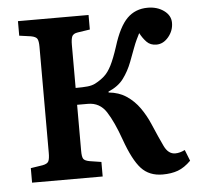

<svg xmlns="http://www.w3.org/2000/svg" viewBox="-52 -762 856 829"><g transform="rotate(-5 376.5 -347.5)"><path d="M620 14Q562 14 527.5 -23.5Q493 -61 461 -151Q433 -230 404.5 -274Q376 -318 325 -318H278V-118Q278 -93 283.5 -84Q289 -75 310 -71L361 -63V0H55V-63L107 -71Q128 -75 133 -86Q138 -97 138 -122V-582Q138 -606 132.5 -616Q127 -626 105 -630L55 -637V-700H361V-637L308 -629Q288 -626 283 -614Q278 -602 278 -578V-391Q310 -391 329.5 -393Q349 -395 363 -402Q386 -414 403.5 -429.5Q421 -445 435.5 -473.5Q450 -502 467 -554Q493 -638 528.5 -673.5Q564 -709 618 -709Q659 -709 688 -688Q717 -667 717 -635Q717 -601 694.5 -574Q672 -547 642 -547Q616 -547 600 -563.5Q584 -580 572 -603Q565 -589 558.5 -575.5Q552 -562 544 -540.5Q536 -519 522 -482Q507 -443 484 -412Q461 -381 418 -363V-359Q462 -355 495 -333Q528 -311 551.5 -277.5Q575 -244 591 -206Q617 -145 634.5 -108.5Q652 -72 682 -72Q702 -72 724 -83L743 -35Q715 -7 686.5 3.5Q658 14 620 14Z"/></g></svg>

Font: Literata 12pt SemiBold
Style: Regular
Weight: 600
Designer: Latin by Veronika Burian and Jose Scaglione. Greek by Irene Vlachou. Cyrillic by Vera Evstafieva.
Foundry: TypeTogether
Version: Version 3.002